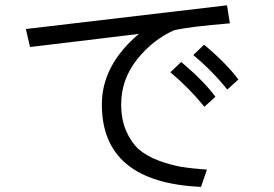

<svg xmlns="http://www.w3.org/2000/svg" viewBox="-20 -692 1040 728"><path d="M78.1 -582Q268.6 -604.5 840.8 -671.9Q843.8 -654.3 851.6 -603.5Q696.3 -590.8 639.6 -577.1Q558.6 -541 499 -465.8Q439.5 -390.6 439.5 -295.9Q439.5 -239.3 458 -196.3Q476.6 -153.3 504.9 -127Q534.2 -101.6 579.1 -84Q623 -67.4 666 -59.6Q709 -52.7 764.6 -48.8Q756.8 -27.3 742.2 16.6Q366.2 0 366.2 -295.9Q366.2 -445.3 506.8 -563.5Q423.8 -553.7 264.6 -534.2Q105.5 -514.6 93.8 -513.7Q88.9 -536.1 78.1 -582ZM712.9 -483.4Q722.7 -493.2 753.9 -522.5Q838.9 -451.2 883.8 -390.6Q870.1 -377.9 841.8 -352.5Q785.2 -422.9 712.9 -483.4ZM626 -418Q635.7 -427.7 667 -457Q752 -385.7 796.9 -325.2Q783.2 -312.5 754.9 -287.1Q698.2 -357.4 626 -418Z"/></svg>

Font: Gothic A1
Style: Regular
Weight: 400
Designer: HanYang I&C Co.,Ltd.
Version: Version 2.50